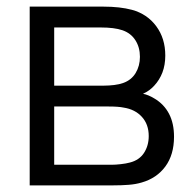

<svg xmlns="http://www.w3.org/2000/svg" viewBox="-20 -560 576 580"><path d="M69.7 0V-540H292Q342.5 -540 378.7 -530.3Q424.7 -517.7 452 -480.8Q479.3 -444 479.3 -392.3Q479.3 -364 470.7 -341.2Q462 -318.5 446 -301.3Q431.7 -285.5 412 -276.7Q428 -273.7 446.7 -262.3Q475.5 -245.2 490.6 -216.3Q505.7 -187.5 505.7 -147Q505.7 -92.7 479.6 -57.2Q453.5 -21.7 408 -8.7Q389.8 -3.3 368.5 -1.7Q347.2 0 321 0ZM317.7 -62.3Q329.2 -62.3 344.9 -64.1Q360.7 -65.8 372.3 -69Q400.8 -76.2 415.1 -98.2Q429.3 -120.2 429.3 -149Q429.3 -184.2 408.7 -206.9Q388 -229.7 353.3 -235Q338.3 -238.3 307 -238.3H143.7V-62.3ZM294.7 -301.3Q309.3 -301.3 325 -303.2Q340.7 -305.2 352 -309.3Q376.8 -318 389.8 -339.5Q402.7 -361 402.7 -388.3Q402.7 -417.2 388.9 -438.6Q375.2 -460 349.7 -468.7Q325.3 -477 284.7 -477H143.7V-301.3Z"/></svg>

Font: Manrope
Style: Regular
Weight: 400
Designer: Mikhail Sharanda
Foundry: Mikhail Sharanda
Version: Version 4.503